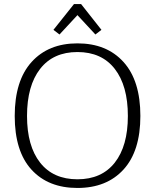

<svg xmlns="http://www.w3.org/2000/svg" viewBox="-20 -921 769 952"><path d="M245 -773 347 -901H382L483 -773L453 -750L364 -846L275 -750ZM53 -346Q53 -521 136.5 -613.5Q220 -706 364 -706Q509 -706 592.5 -613.5Q676 -521 676 -346Q676 -172 592.5 -80.5Q509 11 364 11Q219 11 136 -80Q53 -171 53 -346ZM614 -346Q614 -496 549 -579.5Q484 -663 364 -663Q244 -663 179 -579.5Q114 -496 114 -346Q114 -197 179 -114.5Q244 -32 364 -32Q484 -32 549 -114.5Q614 -197 614 -346Z"/></svg>

Font: Maitree Light
Style: Regular
Weight: 300
Designer: CadsonDemak Team
Foundry: CadsonDemak
Version: Version 1.001